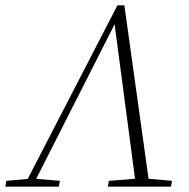

<svg xmlns="http://www.w3.org/2000/svg" viewBox="-54 -701 711 721"><path d="M-34 0 -30 -22 60 -30H75L171 -22L167 0ZM35 0 387 -681H413L508 0H457L374 -628H385L381 -619L67 0ZM351 0 355 -22 471 -31H489L592 -22L588 0Z"/></svg>

Font: Source Serif 4 36pt Light
Style: Italic
Weight: 300
Italic angle: -12°
Designer: Frank Grießhammer
Foundry: Adobe Systems Incorporated
Version: Version 4.004;hotconv 1.0.116;makeotfexe 2.5.65601